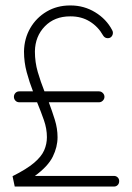

<svg xmlns="http://www.w3.org/2000/svg" viewBox="-20 -684 484 704"><path d="M398 -39Q406 -39 411.5 -33.5Q417 -28 417 -20Q417 -11 411.5 -5.5Q406 0 398 0H34L26 -38Q78 -64 105 -87Q132 -110 142 -133Q152 -156 152 -181Q152 -212 141 -243.5Q130 -275 116 -309H51Q42 -309 36.5 -315Q31 -321 31 -329Q31 -337 36.5 -343Q42 -349 51 -349H101Q88 -382 78 -419Q68 -456 68 -495V-496Q69 -543 91 -581Q113 -619 151 -641.5Q189 -664 237 -664H239Q288 -664 329 -639Q370 -614 391 -574Q394 -569 394 -564Q394 -556 389 -550Q384 -544 375 -544Q364 -544 358 -554Q340 -586 309.5 -605Q279 -624 239 -624H237Q180 -624 144.5 -587.5Q109 -551 108 -496V-495Q108 -456 118.5 -420Q129 -384 143 -349H343Q351 -349 357 -343Q363 -337 363 -329Q363 -321 357 -315Q351 -309 343 -309H159Q171 -277 181 -245Q191 -213 191 -181Q191 -145 173.5 -109.5Q156 -74 108 -39Z"/></svg>

Font: Libertine Sup Light
Style: Regular
Weight: 300
Designer: Bastien Sozeau
Foundry: NBR — Bastien Sozeau
Version: Version 2.003; ttfautohint (v1.8.4.7-5d5b);gftools[0.9.33]